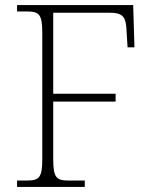

<svg xmlns="http://www.w3.org/2000/svg" viewBox="-20 -734 598 754"><path d="M47 0H313V-25H251C202 -25 189 -35 189 -109V-335H434V-366H189V-684H411C465 -684 475 -665 477 -612L481 -548H508L503 -714H47V-689H84C133 -689 146 -679 146 -606V-108C146 -35 133 -25 84 -25H47Z"/></svg>

Font: Noto Serif Devanagari ExtraLight
Style: Regular
Weight: 200
Designer: Universal Thirst, Indian Type Foundry and the Monotype Design Team
Foundry: Monotype Imaging Inc.
Version: Version 2.004